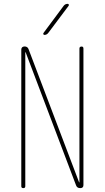

<svg xmlns="http://www.w3.org/2000/svg" viewBox="-20 -970 540 990"><path d="M89.8 -9.8V-713.9Q89.8 -729.5 106.4 -730.5Q123 -730.5 127.9 -714.8L387.7 -30.3Q387.7 -29.3 388.7 -29.3Q389.6 -29.3 389.6 -30.3V-719.7Q389.6 -729.5 399.9 -730Q410.2 -730.5 410.2 -719.7V-15.6Q410.2 0 393.6 0Q377 0 372.1 -14.6L112.3 -700.2Q112.3 -701.2 111.3 -701.2Q110.4 -701.2 110.4 -700.2V-9.8Q110.4 0 100.1 0Q89.8 0 89.8 -9.8ZM209 -790Q205.1 -790 203.6 -793.5Q202.1 -796.9 204.1 -799.8L308.6 -940.4Q316.4 -950.2 329.1 -950.2Q333 -950.2 334.5 -946.8Q335.9 -943.4 334 -940.4L228.5 -799.8Q220.7 -790 209 -790Z"/></svg>

Font: Rounded Mgen+ 1mn thin
Style: Regular
Weight: 100
Designer: [Source Han Sans]
Ryoko NISHIZUKA  (kana & ideographs); Paul D. Hunt (Latin, Greek & Cyrillic); Wenlong ZHANG  (bopomofo
Version: Version 1.059.20150602